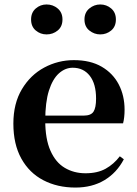

<svg xmlns="http://www.w3.org/2000/svg" viewBox="-20 -820 612 856"><path d="M316.2 16.2Q235.8 16.2 173.2 -16.5Q110.6 -49.1 75.1 -113Q39.6 -176.9 39.6 -268.8Q39.6 -358.8 77.6 -422.2Q115.5 -485.7 177.2 -518.8Q238.9 -551.9 309.4 -551.9Q383.1 -551.9 433.5 -522.5Q483.8 -493.1 509.6 -443.2Q535.4 -393.3 535.4 -330.9Q535.4 -296.1 528.7 -270.2H98.1V-304.6H353.4Q385.5 -304.6 396.9 -322.2Q408.3 -339.8 408.3 -380.4Q408.3 -446.3 380.2 -482.2Q352.1 -518 304.1 -518Q270.7 -518 242.6 -492.9Q214.6 -467.8 198.1 -416Q181.7 -364.1 181.7 -282.7Q181.7 -200.5 204.9 -148.2Q228 -95.8 268.8 -71.7Q309.5 -47.5 361.4 -47.5Q414.4 -47.5 450.9 -67.7Q487.3 -87.9 514.2 -123.2L532.1 -109.9Q500.6 -49.8 445.7 -16.8Q390.7 16.2 316.2 16.2ZM187.6 -666.6Q160.2 -666.6 139.4 -684.1Q118.6 -701.6 118.6 -733.2Q118.6 -764.2 139.4 -782.2Q160.2 -800.1 187.6 -800.1Q216.1 -800.1 237.3 -782.2Q258.5 -764.2 258.5 -733.2Q258.5 -701.6 237.3 -684.1Q216.1 -666.6 187.6 -666.6ZM426.9 -666.6Q399.9 -666.6 378.2 -684.1Q356.6 -701.6 356.6 -733.2Q356.6 -764.2 378.2 -782.2Q399.9 -800.1 426.9 -800.1Q454.9 -800.1 475.8 -782.2Q496.7 -764.2 496.7 -733.2Q496.7 -701.6 475.8 -684.1Q454.9 -666.6 426.9 -666.6Z"/></svg>

Font: Source Han Serif JP VF
Style: Regular
Weight: 250
Designer: Ryoko NISHIZUKA 西塚涼子 (kana & ideographs); Frank Grießhammer (Latin, Greek & Cyrillic); Wenlong ZHANG 张文龙 (bopomofo); San
Foundry: Adobe
Version: Version 2.001;hotconv 1.1.0;makeotfexe 2.6.0